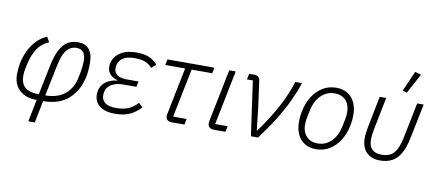

<svg xmlns="http://www.w3.org/2000/svg" viewBox="-81 -1087 3648 1606"><g transform="rotate(10 1743.0 -284.5)"><path d="M217 200 254 12Q189 12 145 -11Q101 -34 78 -75Q55 -116 55 -171Q55 -195 57.5 -219Q60 -243 64 -267Q76 -323 100 -374Q124 -425 161.5 -464Q199 -503 249 -524L274 -481Q214 -458 177.5 -403.5Q141 -349 124 -270L116 -230Q113 -217 111 -200.5Q109 -184 109 -168Q109 -104 145.5 -71Q182 -38 264 -38L314 -283Q330 -367 356.5 -420Q383 -473 421.5 -498.5Q460 -524 513 -524Q573 -524 606.5 -486.5Q640 -449 640 -365Q640 -335 637.5 -307Q635 -279 630 -252Q605 -132 525.5 -60Q446 12 309 12L272 200ZM372 -298 319 -38Q384 -38 435 -59.5Q486 -81 520.5 -126Q555 -171 568 -239L577 -287Q581 -310 583.5 -334Q586 -358 586 -377Q586 -430 565 -452.5Q544 -475 507 -475Q476 -475 450 -458Q424 -441 404.5 -402.5Q385 -364 372 -298Z M1102 -113 1137 -80Q1091 -31 1040 -9.5Q989 12 918 12Q858 12 818.5 -5.5Q779 -23 760.5 -53Q742 -83 742 -120Q742 -180 781 -218.5Q820 -257 891 -265L892 -268Q850 -278 827 -304.5Q804 -331 804 -368Q804 -412 827.5 -447Q851 -482 896.5 -503Q942 -524 1008 -524Q1075 -524 1117 -506Q1159 -488 1189 -452L1151 -418Q1127 -447 1092.5 -461Q1058 -475 1004 -475Q935 -475 901.5 -451Q868 -427 861 -391Q860 -385 859 -378.5Q858 -372 858 -363Q858 -328 886 -308Q914 -288 966 -288H1067L1057 -241H947Q888 -241 848 -218.5Q808 -196 799 -154Q797 -144 796.5 -137Q796 -130 796 -122Q796 -83 826.5 -60Q857 -37 921 -37Q980 -37 1022.5 -54.5Q1065 -72 1102 -113Z M1508 0H1401Q1375 0 1362 -12.5Q1349 -25 1349 -46Q1349 -51 1350 -56Q1351 -61 1352 -67L1432 -463H1263L1273 -512H1672L1662 -463H1487L1403 -49H1517Z M1866 -49 1856 0H1757Q1732 0 1719 -12.5Q1706 -25 1706 -46Q1706 -51 1706.5 -56Q1707 -61 1708 -67L1798 -512H1853L1760 -49Z M2133 0H2072L2007 -463H1957L1967 -512H2008Q2032 -512 2044.5 -502Q2057 -492 2060 -469L2090 -252L2112 -56H2116Q2202 -174 2264 -289Q2326 -404 2359 -512H2416Q2392 -439 2354.5 -358Q2317 -277 2262 -188Q2207 -99 2133 0Z M2625 12Q2571 12 2531 -12Q2491 -36 2469 -81Q2447 -126 2447 -188Q2447 -213 2449.5 -237Q2452 -261 2457 -284Q2471 -352 2505 -406Q2539 -460 2590 -492Q2641 -524 2707 -524Q2761 -524 2801 -500Q2841 -476 2863 -431Q2885 -386 2885 -324Q2885 -299 2882.5 -275Q2880 -251 2875 -228Q2861 -161 2827 -106.5Q2793 -52 2742 -20Q2691 12 2625 12ZM2632 -38Q2699 -38 2747 -85.5Q2795 -133 2813 -221L2825 -282Q2828 -295 2829 -309Q2830 -323 2830 -338Q2830 -377 2816 -408Q2802 -439 2772.5 -457Q2743 -475 2700 -475Q2633 -475 2584.5 -427Q2536 -379 2519 -291L2506 -230Q2504 -217 2502.5 -203Q2501 -189 2501 -174Q2501 -135 2516 -104.5Q2531 -74 2559.5 -56Q2588 -38 2632 -38Z M3131 -512 3076 -237Q3072 -215 3069 -192.5Q3066 -170 3066 -145Q3066 -90 3094 -64Q3122 -38 3176 -38Q3218 -38 3248.5 -53.5Q3279 -69 3300.5 -110.5Q3322 -152 3337 -229L3394 -512H3449L3391 -225Q3374 -139 3345 -87Q3316 -35 3272.5 -11.5Q3229 12 3169 12Q3119 12 3084 -7.5Q3049 -27 3030.5 -63.5Q3012 -100 3012 -150Q3012 -170 3015 -194Q3018 -218 3023 -245L3076 -512ZM3384 -754 3293 -586 3256 -596 3332 -769Z"/></g></svg>

Font: IBM Plex Sans Light
Style: Italic
Weight: 300
Italic angle: -11.31°
Designer: Mike Abbink, Paul van der Laan, Pieter van Rosmalen
Foundry: Bold Monday
Version: Version 3.201